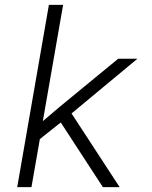

<svg xmlns="http://www.w3.org/2000/svg" viewBox="-20 -770 627 790"><path d="M230 -266.1 144 -197.8 109.4 0H50.8L181.2 -750H239.7L156.2 -271.5L225.1 -330.1L466.3 -528.3H545.4L274.4 -303.2L472.2 0H403.3Z"/></svg>

Font: Roboto Mono Light
Style: Italic
Weight: 300
Designer: Google
Version: Version 2.000985; 2015; ttfautohint (v1.3)